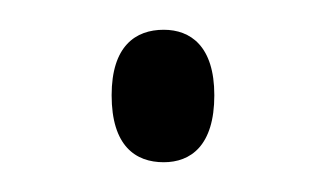

<svg xmlns="http://www.w3.org/2000/svg" viewBox="-20 -103 219 129"><path d="M90 6C108 6 124 -5 124 -39C124 -72 108 -83 90 -83C71 -83 55 -72 55 -39C55 -5 71 6 90 6Z"/></svg>

Font: Noto Serif Devanagari Condensed ExtraLight
Style: Regular
Weight: 200
Width: 3
Designer: Universal Thirst, Indian Type Foundry and the Monotype Design Team
Foundry: Monotype Imaging Inc.
Version: Version 2.004